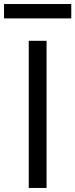

<svg xmlns="http://www.w3.org/2000/svg" viewBox="-54 -929 372 949"><path d="M176.1 0H88.1V-727.3H176.1ZM298.3 -838.1H-34.1V-909.1H298.3Z"/></svg>

Font: Fast_Sans-Dotted
Style: Regular
Weight: 400
Version: Version 3.018